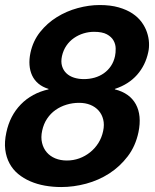

<svg xmlns="http://www.w3.org/2000/svg" viewBox="-41 -734 618 767"><path d="M127.4 -211.9Q121.6 -185.1 127 -163.1Q132.3 -141.1 145.8 -125.5Q159.2 -109.9 179.9 -101.3Q200.7 -92.8 226.1 -92.8Q252 -92.8 275.6 -101.3Q299.3 -109.9 318.8 -125.5Q338.4 -141.1 352.1 -162.8Q365.7 -184.6 371.1 -210.9Q376.5 -235.8 371.3 -256.6Q366.2 -277.3 353 -292.2Q339.8 -307.1 319.8 -315.2Q299.8 -323.2 274.9 -323.2Q249 -323.2 224.9 -315.9Q200.7 -308.6 180.9 -294.7Q161.1 -280.8 147.2 -260Q133.3 -239.3 127.4 -211.9ZM80.6 -522.9Q90.8 -570.3 119.1 -606Q147.5 -641.6 186 -665.5Q224.6 -689.5 269.5 -701.7Q314.5 -713.9 356.9 -713.9Q400.4 -713.9 432.9 -704.6Q465.3 -695.3 488 -680.2Q510.7 -665 524.9 -645.5Q539.1 -626 546.1 -605Q553.2 -584 554.2 -563.5Q555.2 -543 551.3 -525.9Q545.9 -500 534.7 -477.1Q523.4 -454.1 506.6 -435.1Q489.7 -416 467.5 -401.9Q445.3 -387.7 418 -378.9V-377Q447.8 -369.6 468.8 -354.5Q489.7 -339.4 501.7 -317.4Q513.7 -295.4 516.4 -267.3Q519 -239.3 512.2 -206.1Q500.5 -150.4 469.2 -109.4Q438 -68.4 395.5 -41Q353 -13.7 303 -0.2Q252.9 13.2 203.6 13.2Q169.9 13.2 138.4 7.6Q106.9 2 79.8 -9.8Q52.7 -21.5 31.5 -39.1Q10.3 -56.6 -2.9 -81.1Q-16.1 -105.5 -20 -136.2Q-23.9 -167 -15.6 -205.1Q-1.5 -272 42.2 -316.9Q85.9 -361.8 152.8 -377V-378.9Q128.9 -386.2 112.5 -399.9Q96.2 -413.6 87.4 -432.4Q78.6 -451.2 76.9 -474.1Q75.2 -497.1 80.6 -522.9ZM206.5 -509.8Q201.7 -487.3 206.8 -470.2Q211.9 -453.1 224.1 -441.4Q236.3 -429.7 254.6 -423.8Q272.9 -418 293.9 -418Q316.4 -418 336.9 -423.8Q357.4 -429.7 374 -441.4Q390.6 -453.1 402.1 -470.2Q413.6 -487.3 418.5 -509.8Q421.4 -523.4 421.1 -540.3Q420.9 -557.1 412.6 -572Q404.3 -586.9 386 -596.9Q367.7 -606.9 334.5 -606.9Q313.5 -606.9 292.7 -600.6Q272 -594.2 254.4 -582Q236.8 -569.8 224.4 -551.8Q211.9 -533.7 206.5 -509.8Z"/></svg>

Font: XB Khoramshahr
Style: Bold Italic
Weight: 700
Italic angle: -12°
Designer: Behnam
Foundry: Irmug
Version: Version 8.005 2009